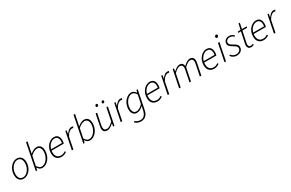

<svg xmlns="http://www.w3.org/2000/svg" viewBox="234 -2544 6977 4599"><g transform="rotate(-30 3722.5 -244.5)"><path d="M206 12Q156 12 119.5 -10.5Q83 -33 63.5 -75.5Q44 -118 44 -178Q44 -246 65.5 -303Q87 -360 123 -402.5Q159 -445 204.5 -468.5Q250 -492 297 -492Q347 -492 383.5 -469.5Q420 -447 440 -404.5Q460 -362 460 -302Q460 -235 438.5 -177.5Q417 -120 381 -78Q345 -36 299.5 -12Q254 12 206 12ZM210 -24Q249 -24 286 -45.5Q323 -67 352.5 -105Q382 -143 400 -192Q418 -241 418 -297Q418 -375 385.5 -415.5Q353 -456 294 -456Q256 -456 218.5 -434.5Q181 -413 151 -375.5Q121 -338 103 -288.5Q85 -239 85 -184Q85 -106 117.5 -65Q150 -24 210 -24Z M725 12Q683 12 652 -9.5Q621 -31 601 -66H598L579 0H544L688 -719H729L687 -510L666 -413H668Q706 -444 751 -468Q796 -492 845 -492Q909 -492 947 -447.5Q985 -403 985 -319Q985 -250 963.5 -189.5Q942 -129 904.5 -84Q867 -39 821 -13.5Q775 12 725 12ZM725 -24Q768 -24 807.5 -48.5Q847 -73 877.5 -114Q908 -155 926 -206.5Q944 -258 944 -312Q944 -384 915 -420Q886 -456 836 -456Q797 -456 748.5 -431Q700 -406 659 -367L607 -111Q634 -65 662.5 -44.5Q691 -24 725 -24Z M1256 12Q1172 12 1122 -38.5Q1072 -89 1072 -186Q1072 -254 1093.5 -310Q1115 -366 1151 -406.5Q1187 -447 1231 -469.5Q1275 -492 1322 -492Q1374 -492 1406 -470Q1438 -448 1452 -409.5Q1466 -371 1466 -322Q1466 -305 1464.5 -289.5Q1463 -274 1459.5 -261Q1456 -248 1453 -237H1105L1112 -272H1422Q1425 -287 1426.5 -300Q1428 -313 1428 -328Q1428 -360 1417.5 -389.5Q1407 -419 1383 -437.5Q1359 -456 1318 -456Q1281 -456 1244.5 -436.5Q1208 -417 1178.5 -381.5Q1149 -346 1131 -297Q1113 -248 1113 -191Q1113 -129 1133.5 -92.5Q1154 -56 1187.5 -40Q1221 -24 1261 -24Q1298 -24 1327 -36Q1356 -48 1382 -66L1400 -40Q1372 -19 1336.5 -3.5Q1301 12 1256 12Z M1541 0 1638 -480H1672L1658 -389H1662Q1691 -432 1728.5 -462Q1766 -492 1812 -492Q1822 -492 1833.5 -490.5Q1845 -489 1855 -484L1839 -447Q1832 -450 1823.5 -451.5Q1815 -453 1801 -453Q1763 -453 1720.5 -417.5Q1678 -382 1646 -318L1583 0Z M2039 12Q1997 12 1966 -9.5Q1935 -31 1915 -66H1912L1893 0H1858L2002 -719H2043L2001 -510L1980 -413H1982Q2020 -444 2065 -468Q2110 -492 2159 -492Q2223 -492 2261 -447.5Q2299 -403 2299 -319Q2299 -250 2277.5 -189.5Q2256 -129 2218.5 -84Q2181 -39 2135 -13.5Q2089 12 2039 12ZM2039 -24Q2082 -24 2121.5 -48.5Q2161 -73 2191.5 -114Q2222 -155 2240 -206.5Q2258 -258 2258 -312Q2258 -384 2229 -420Q2200 -456 2150 -456Q2111 -456 2062.5 -431Q2014 -406 1973 -367L1921 -111Q1948 -65 1976.5 -44.5Q2005 -24 2039 -24Z M2519 12Q2458 12 2431.5 -20.5Q2405 -53 2405 -105Q2405 -123 2407 -136Q2409 -149 2413 -170L2475 -480H2516L2454 -176Q2450 -155 2448 -141.5Q2446 -128 2446 -114Q2446 -70 2466 -47.5Q2486 -25 2532 -25Q2563 -25 2605.5 -49.5Q2648 -74 2702 -126L2773 -480H2814L2718 0H2683L2694 -78H2690Q2649 -40 2606 -14Q2563 12 2519 12ZM2592 -598Q2578 -598 2570 -606Q2562 -614 2562 -628Q2562 -647 2573 -659Q2584 -671 2599 -671Q2612 -671 2620.5 -663Q2629 -655 2629 -639Q2629 -622 2617.5 -610Q2606 -598 2592 -598ZM2763 -598Q2749 -598 2741 -606Q2733 -614 2733 -628Q2733 -647 2744.5 -659Q2756 -671 2770 -671Q2784 -671 2792 -663Q2800 -655 2800 -639Q2800 -622 2788.5 -610Q2777 -598 2763 -598Z M2893 0 2990 -480H3024L3010 -389H3014Q3043 -432 3080.5 -462Q3118 -492 3164 -492Q3174 -492 3185.5 -490.5Q3197 -489 3207 -484L3191 -447Q3184 -450 3175.5 -451.5Q3167 -453 3153 -453Q3115 -453 3072.5 -417.5Q3030 -382 2998 -318L2935 0Z M3327 230Q3279 230 3237 212.5Q3195 195 3165 164L3188 138Q3214 162 3251 178Q3288 194 3330 194Q3400 194 3441 147.5Q3482 101 3497 26L3521 -86Q3481 -47 3437 -22.5Q3393 2 3343 2Q3282 2 3243 -42Q3204 -86 3204 -169Q3204 -236 3225.5 -294.5Q3247 -353 3283.5 -397Q3320 -441 3365.5 -466.5Q3411 -492 3459 -492Q3501 -492 3532.5 -470.5Q3564 -449 3582 -414H3586L3605 -480H3639L3534 41Q3516 129 3463.5 179.5Q3411 230 3327 230ZM3351 -35Q3391 -35 3439 -61Q3487 -87 3527 -132L3577 -369Q3550 -416 3521 -436Q3492 -456 3458 -456Q3417 -456 3379 -432Q3341 -408 3311 -368Q3281 -328 3263.5 -278Q3246 -228 3246 -176Q3246 -105 3274 -70Q3302 -35 3351 -35Z M3907 12Q3823 12 3773 -38.5Q3723 -89 3723 -186Q3723 -254 3744.5 -310Q3766 -366 3802 -406.5Q3838 -447 3882 -469.5Q3926 -492 3973 -492Q4025 -492 4057 -470Q4089 -448 4103 -409.5Q4117 -371 4117 -322Q4117 -305 4115.5 -289.5Q4114 -274 4110.5 -261Q4107 -248 4104 -237H3756L3763 -272H4073Q4076 -287 4077.5 -300Q4079 -313 4079 -328Q4079 -360 4068.5 -389.5Q4058 -419 4034 -437.5Q4010 -456 3969 -456Q3932 -456 3895.5 -436.5Q3859 -417 3829.5 -381.5Q3800 -346 3782 -297Q3764 -248 3764 -191Q3764 -129 3784.5 -92.5Q3805 -56 3838.5 -40Q3872 -24 3912 -24Q3949 -24 3978 -36Q4007 -48 4033 -66L4051 -40Q4023 -19 3987.5 -3.5Q3952 12 3907 12Z M4192 0 4289 -480H4323L4309 -389H4313Q4342 -432 4379.5 -462Q4417 -492 4463 -492Q4473 -492 4484.5 -490.5Q4496 -489 4506 -484L4490 -447Q4483 -450 4474.5 -451.5Q4466 -453 4452 -453Q4414 -453 4371.5 -417.5Q4329 -382 4297 -318L4234 0Z M4509 0 4606 -480H4640L4630 -404H4634Q4674 -442 4716 -467Q4758 -492 4793 -492Q4853 -492 4877.5 -462.5Q4902 -433 4904 -392Q4954 -441 4999 -466.5Q5044 -492 5079 -492Q5139 -492 5165.5 -459.5Q5192 -427 5192 -375Q5192 -357 5190 -344Q5188 -331 5184 -310L5122 0H5080L5142 -304Q5147 -327 5148.5 -339.5Q5150 -352 5150 -366Q5150 -411 5130.5 -433Q5111 -455 5067 -455Q5043 -455 5000.5 -431.5Q4958 -408 4907 -354L4836 0H4795L4856 -304Q4861 -327 4862.5 -339.5Q4864 -352 4864 -366Q4864 -411 4844.5 -433Q4825 -455 4781 -455Q4758 -455 4715 -431.5Q4672 -408 4622 -354L4551 0Z M5477 12Q5393 12 5343 -38.5Q5293 -89 5293 -186Q5293 -254 5314.5 -310Q5336 -366 5372 -406.5Q5408 -447 5452 -469.5Q5496 -492 5543 -492Q5595 -492 5627 -470Q5659 -448 5673 -409.5Q5687 -371 5687 -322Q5687 -305 5685.5 -289.5Q5684 -274 5680.5 -261Q5677 -248 5674 -237H5326L5333 -272H5643Q5646 -287 5647.5 -300Q5649 -313 5649 -328Q5649 -360 5638.5 -389.5Q5628 -419 5604 -437.5Q5580 -456 5539 -456Q5502 -456 5465.5 -436.5Q5429 -417 5399.5 -381.5Q5370 -346 5352 -297Q5334 -248 5334 -191Q5334 -129 5354.5 -92.5Q5375 -56 5408.5 -40Q5442 -24 5482 -24Q5519 -24 5548 -36Q5577 -48 5603 -66L5621 -40Q5593 -19 5557.5 -3.5Q5522 12 5477 12Z M5762 0 5859 -480H5900L5804 0ZM5905 -596Q5891 -596 5881 -605.5Q5871 -615 5871 -629Q5871 -649 5884.5 -661.5Q5898 -674 5913 -674Q5927 -674 5937 -665Q5947 -656 5947 -640Q5947 -621 5934.5 -608.5Q5922 -596 5905 -596Z M6101 12Q6067 12 6036 0.5Q6005 -11 5980 -31Q5955 -51 5941 -77L5967 -95Q5988 -64 6024 -43.5Q6060 -23 6106 -23Q6139 -23 6167 -36Q6195 -49 6212 -72Q6229 -95 6229 -124Q6229 -144 6221 -159.5Q6213 -175 6191 -192Q6169 -209 6127 -233Q6077 -261 6048.5 -290.5Q6020 -320 6020 -360Q6020 -399 6039.5 -429Q6059 -459 6092 -475.5Q6125 -492 6164 -492Q6206 -492 6241 -476.5Q6276 -461 6302 -430L6277 -408Q6257 -431 6228 -444Q6199 -457 6162 -457Q6119 -457 6089.5 -430Q6060 -403 6060 -367Q6060 -335 6084 -312.5Q6108 -290 6149 -267Q6197 -242 6223 -220.5Q6249 -199 6259 -177.5Q6269 -156 6269 -131Q6269 -87 6247 -55Q6225 -23 6186.5 -5.5Q6148 12 6101 12Z M6503 8Q6448 8 6426 -20.5Q6404 -49 6404 -88Q6404 -101 6405 -111.5Q6406 -122 6408 -135L6473 -444H6398L6406 -476L6482 -480L6519 -637H6554L6522 -480H6652L6644 -444H6514L6449 -132Q6448 -123 6446.5 -114.5Q6445 -106 6445 -95Q6445 -62 6459.5 -45Q6474 -28 6511 -28Q6527 -28 6542 -32Q6557 -36 6569 -43L6582 -16Q6568 -7 6548 0.5Q6528 8 6503 8Z M6846 12Q6762 12 6712 -38.5Q6662 -89 6662 -186Q6662 -254 6683.5 -310Q6705 -366 6741 -406.5Q6777 -447 6821 -469.5Q6865 -492 6912 -492Q6964 -492 6996 -470Q7028 -448 7042 -409.5Q7056 -371 7056 -322Q7056 -305 7054.5 -289.5Q7053 -274 7049.5 -261Q7046 -248 7043 -237H6695L6702 -272H7012Q7015 -287 7016.5 -300Q7018 -313 7018 -328Q7018 -360 7007.5 -389.5Q6997 -419 6973 -437.5Q6949 -456 6908 -456Q6871 -456 6834.5 -436.5Q6798 -417 6768.5 -381.5Q6739 -346 6721 -297Q6703 -248 6703 -191Q6703 -129 6723.5 -92.5Q6744 -56 6777.5 -40Q6811 -24 6851 -24Q6888 -24 6917 -36Q6946 -48 6972 -66L6990 -40Q6962 -19 6926.5 -3.5Q6891 12 6846 12Z M7131 0 7228 -480H7262L7248 -389H7252Q7281 -432 7318.5 -462Q7356 -492 7402 -492Q7412 -492 7423.5 -490.5Q7435 -489 7445 -484L7429 -447Q7422 -450 7413.5 -451.5Q7405 -453 7391 -453Q7353 -453 7310.5 -417.5Q7268 -382 7236 -318L7173 0Z"/></g></svg>

Font: Source Sans 3 ExtraLight Light
Style: Italic
Weight: 300
Italic angle: -11°
Version: Version 3.052;hotconv 1.1.0;makeotfexe 2.6.0